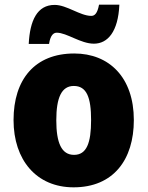

<svg xmlns="http://www.w3.org/2000/svg" viewBox="-20 -792 633 822"><path d="M103 -604H190C196 -644 211 -652 223 -652C266 -652 325 -605 382 -605C441 -605 486 -656 491 -772H404C397 -734 385 -724 371 -724C323 -724 266 -771 214 -771C139 -771 108 -704 103 -604ZM553 -278C553 -461 447 -563 298 -563C129 -563 38 -452 38 -278C38 -107 136 10 295 10C466 10 553 -109 553 -278ZM221 -277C221 -375 244 -424 296 -424C351 -424 370 -375 370 -278C370 -180 351 -129 297 -129C243 -129 221 -181 221 -277Z"/></svg>

Font: Noto Sans Georgian SemiCondensed Black
Style: Regular
Weight: 900
Width: 4
Designer: Monotype Design Team, Akaki Razmadze
Foundry: Google LLC
Version: Version 2.005